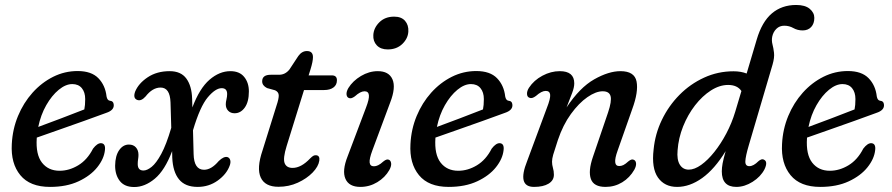

<svg xmlns="http://www.w3.org/2000/svg" viewBox="-20 -743 3590 773"><path d="M402.5 -139Q399 -104 371.8 -69.8Q344.5 -35.5 296.2 -13Q248 9.5 181.5 9.5Q100.5 9.5 61.8 -37.8Q23 -85 27.5 -163Q30.5 -223 52.5 -276Q74.5 -329 111 -369.8Q147.5 -410.5 194 -433.8Q240.5 -457 292.5 -457Q348 -457 376 -428.2Q404 -399.5 409 -354.5Q412 -339 422 -337.5Q437 -336.5 438 -321Q439.5 -299 407.5 -288.5Q370 -274.5 318 -256Q266 -237.5 214.8 -219.5Q163.5 -201.5 128 -189V-187Q123.5 -121 149 -88.2Q174.5 -55.5 220 -55.5Q258.5 -55.5 295 -77.5Q331.5 -99.5 354.5 -144.5Q372 -167.5 387.5 -166.5Q405.5 -165 402.5 -139ZM271 -404.5Q244.5 -404.5 216.5 -381.5Q188.5 -358.5 166.2 -319.5Q144 -280.5 134 -232Q173.5 -246.5 226.2 -266.5Q279 -286.5 319.5 -302.5Q323 -319 323 -344Q323 -371.5 309.5 -388Q296 -404.5 271 -404.5Z M753.5 -345.5 754.5 -310.5Q783.5 -387.5 823.5 -422Q863.5 -456.5 907.5 -456.5Q944.5 -456.5 963.2 -433.2Q982 -410 982 -375Q982 -333 965.5 -310Q949 -287 924.5 -287Q908.5 -287 898.8 -297Q889 -307 889 -323Q889 -332 891.8 -343Q894.5 -354 894.5 -364.5Q894.5 -388 872.5 -388Q847.5 -388 816.5 -351.2Q785.5 -314.5 757 -218.5L759.5 -122.5Q761 -59.5 801.5 -59.5Q831 -59.5 860.5 -94.5Q881 -114.5 896 -110.5Q904.5 -107.5 907 -98Q909.5 -88.5 904.5 -75.5Q892 -41.5 856.5 -16Q821 9.5 775.5 9.5Q725.5 9.5 700.8 -20.8Q676 -51 673.5 -108.5L673 -134.5Q643.5 -57 603.2 -23.5Q563 10 520.5 10Q481.5 10 462.5 -14.2Q443.5 -38.5 443.5 -76Q444 -116 459.8 -138.5Q475.5 -161 499 -161Q517 -161 527.2 -149.5Q537.5 -138 537.5 -119.5Q537.5 -111 536 -102Q534.5 -93 534.5 -82.5Q534.5 -56.5 557.5 -56.5Q572 -56.5 590.5 -71.2Q609 -86 629.2 -123.2Q649.5 -160.5 669.5 -228.5L666.5 -330.5Q664.5 -390.5 626.5 -390.5Q594 -390.5 566 -354.5Q548.5 -335 533 -340.5Q514.5 -347 524 -374Q537.5 -407 574.5 -431.8Q611.5 -456.5 663 -456.5Q708.5 -456.5 730.2 -426.8Q752 -397 753.5 -345.5Z M1087.5 -379.5 1055 -388.5Q1035.5 -398.5 1035.5 -415.5Q1035.5 -442 1070 -442H1103.5Q1128.5 -442 1145.5 -463.5L1181 -517.5Q1195.5 -537.5 1215.5 -537.5Q1240 -537.5 1240 -513Q1240 -496 1230.5 -465L1222.5 -439.5H1316Q1336.5 -439.5 1336.5 -420Q1336.5 -401 1322.5 -390.8Q1308.5 -380.5 1285 -380.5H1204L1134 -155Q1118.5 -105 1126 -86Q1133.5 -67 1158 -67Q1192.5 -67 1228.5 -105Q1237 -113.5 1242 -116Q1247 -118.5 1253 -118Q1268.5 -116.5 1265.5 -96Q1262 -72.5 1238.5 -48.2Q1215 -24 1179 -7.5Q1143 9 1101 9Q1047 9 1029.8 -28.2Q1012.5 -65.5 1037 -137.5L1093 -317Q1103 -346.5 1102.2 -359.8Q1101.5 -373 1087.5 -379.5Z M1541 -544Q1512.5 -544 1497 -560.5Q1481.5 -577 1483 -602Q1484.5 -630.5 1507.2 -653.2Q1530 -676 1567 -676Q1596 -676 1610.8 -659Q1625.5 -642 1624 -616Q1622.5 -588 1599.8 -566Q1577 -544 1541 -544ZM1479 -137Q1466.5 -103.5 1468.2 -88.5Q1470 -73.5 1485.5 -73.5Q1493.5 -73.5 1502.5 -77.8Q1511.5 -82 1523.5 -93Q1537.5 -104.5 1546.5 -99.5Q1553.5 -96 1554.8 -85Q1556 -74 1547.5 -58.5Q1530.5 -28.5 1499 -9.5Q1467.5 9.5 1431 9.5Q1385 9.5 1370.8 -23Q1356.5 -55.5 1379.5 -113.5L1453.5 -309.5Q1467 -344.5 1465.2 -360Q1463.5 -375.5 1447.5 -375.5Q1431 -375.5 1408.5 -355Q1393.5 -344 1384.5 -348.5Q1376.5 -351.5 1375.2 -362.5Q1374 -373.5 1382.5 -388.5Q1400.5 -417.5 1433.2 -437Q1466 -456.5 1501 -456.5Q1545.5 -456.5 1560 -423.8Q1574.5 -391 1551 -330.5Z M2007.5 -139Q2004 -104 1976.8 -69.8Q1949.5 -35.5 1901.2 -13Q1853 9.5 1786.5 9.5Q1705.5 9.5 1666.8 -37.8Q1628 -85 1632.5 -163Q1635.5 -223 1657.5 -276Q1679.5 -329 1716 -369.8Q1752.5 -410.5 1799 -433.8Q1845.5 -457 1897.5 -457Q1953 -457 1981 -428.2Q2009 -399.5 2014 -354.5Q2017 -339 2027 -337.5Q2042 -336.5 2043 -321Q2044.5 -299 2012.5 -288.5Q1975 -274.5 1923 -256Q1871 -237.5 1819.8 -219.5Q1768.5 -201.5 1733 -189V-187Q1728.5 -121 1754 -88.2Q1779.5 -55.5 1825 -55.5Q1863.5 -55.5 1900 -77.5Q1936.5 -99.5 1959.5 -144.5Q1977 -167.5 1992.5 -166.5Q2010.5 -165 2007.5 -139ZM1876 -404.5Q1849.5 -404.5 1821.5 -381.5Q1793.5 -358.5 1771.2 -319.5Q1749 -280.5 1739 -232Q1778.5 -246.5 1831.2 -266.5Q1884 -286.5 1924.5 -302.5Q1928 -319 1928 -344Q1928 -371.5 1914.5 -388Q1901 -404.5 1876 -404.5Z M2111.5 -349.5Q2102.5 -352.5 2101.8 -364.2Q2101 -376 2109.5 -389.5Q2129.5 -420 2163.8 -438.2Q2198 -456.5 2233.5 -456.5Q2292 -456.5 2292 -407.5Q2292 -391 2283.5 -368.8Q2275 -346.5 2261 -310.5Q2314 -390.5 2372.2 -423.5Q2430.5 -456.5 2478 -456.5Q2534.5 -456.5 2542.8 -415Q2551 -373.5 2525.5 -304L2466.5 -136.5Q2444 -74.5 2473 -74.5Q2481.5 -74.5 2489.8 -78.5Q2498 -82.5 2510 -93.5Q2523.5 -104.5 2532 -99.5Q2539.5 -96.5 2540.8 -85.8Q2542 -75 2534 -60Q2515.5 -27.5 2485 -9Q2454.5 9.5 2418 9.5Q2370.5 9.5 2359 -22.2Q2347.5 -54 2367 -111L2428 -290Q2443.5 -336 2438.2 -355.8Q2433 -375.5 2406.5 -375.5Q2379 -375.5 2344.8 -351.8Q2310.5 -328 2278.5 -284Q2246.5 -240 2226 -179Q2212 -137 2207.2 -120.2Q2202.5 -103.5 2202.5 -92Q2202.5 -79.5 2206.2 -67Q2210 -54.5 2210 -39.5Q2210 -16.5 2188.5 -3.5Q2167 9.5 2130 9.5Q2060.5 9.5 2102.5 -95L2181.5 -308Q2196.5 -346 2195 -361.5Q2193.5 -377 2177 -377Q2160.5 -377 2137.5 -356.5Q2121.5 -344.5 2111.5 -349.5Z M3058 -61.5Q3042.5 -31.5 3010 -11Q2977.5 9.5 2944.5 9.5Q2886 9.5 2886 -53Q2886 -67 2889.2 -85Q2892.5 -103 2901.5 -134.5Q2857 -62 2807 -26.2Q2757 9.5 2706 9.5Q2655.5 9.5 2629 -28.2Q2602.5 -66 2611.5 -141.5Q2617.5 -204 2644.8 -260.5Q2672 -317 2715.5 -361Q2759 -405 2814.8 -430.5Q2870.5 -456 2933 -456Q2963 -456 2986 -447L3026.5 -583.5Q3047.5 -655 3087.5 -689Q3127.5 -723 3185.5 -723Q3221.5 -723 3240 -707.5Q3258.5 -692 3258.5 -671Q3258.5 -648 3245.8 -634.2Q3233 -620.5 3211.5 -620.5Q3191 -620.5 3174.2 -630Q3157.5 -639.5 3137.5 -639.5Q3118.5 -639.5 3105.8 -627Q3093 -614.5 3089 -595.5Q3086 -579.5 3090 -564.5Q3094 -549.5 3096.2 -530.5Q3098.5 -511.5 3090.5 -483.5L2994.5 -157.5Q2981.5 -113.5 2980.8 -93.8Q2980 -74 2997 -74Q3013.5 -74 3033.5 -94Q3038.5 -98.5 3044.5 -100.8Q3050.5 -103 3056 -100Q3072.5 -92 3058 -61.5ZM2708 -138Q2704.5 -100 2717 -80Q2729.5 -60 2753 -60Q2776 -60 2803 -79.2Q2830 -98.5 2856.2 -131.5Q2882.5 -164.5 2904.5 -206.2Q2926.5 -248 2940 -293L2965 -376.5Q2948.5 -401 2911.5 -401Q2877 -401 2842.2 -378.8Q2807.5 -356.5 2778.2 -318.8Q2749 -281 2730.2 -234Q2711.5 -187 2708 -138Z M3503.5 -139Q3500 -104 3472.8 -69.8Q3445.5 -35.5 3397.2 -13Q3349 9.5 3282.5 9.5Q3201.5 9.5 3162.8 -37.8Q3124 -85 3128.5 -163Q3131.5 -223 3153.5 -276Q3175.5 -329 3212 -369.8Q3248.5 -410.5 3295 -433.8Q3341.5 -457 3393.5 -457Q3449 -457 3477 -428.2Q3505 -399.5 3510 -354.5Q3513 -339 3523 -337.5Q3538 -336.5 3539 -321Q3540.5 -299 3508.5 -288.5Q3471 -274.5 3419 -256Q3367 -237.5 3315.8 -219.5Q3264.5 -201.5 3229 -189V-187Q3224.5 -121 3250 -88.2Q3275.5 -55.5 3321 -55.5Q3359.5 -55.5 3396 -77.5Q3432.5 -99.5 3455.5 -144.5Q3473 -167.5 3488.5 -166.5Q3506.5 -165 3503.5 -139ZM3372 -404.5Q3345.5 -404.5 3317.5 -381.5Q3289.5 -358.5 3267.2 -319.5Q3245 -280.5 3235 -232Q3274.5 -246.5 3327.2 -266.5Q3380 -286.5 3420.5 -302.5Q3424 -319 3424 -344Q3424 -371.5 3410.5 -388Q3397 -404.5 3372 -404.5Z"/></svg>

Font: Fraunces 72pt SuperSoft
Style: Italic
Weight: 400
Italic angle: -16°
Version: Version 1.000;[b76b70a41]